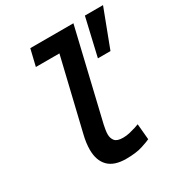

<svg xmlns="http://www.w3.org/2000/svg" viewBox="-183 -905 982 1045"><g transform="rotate(-30 308.0 -382.0)"><path d="M308 12Q233 12 196.5 -25Q160 -62 160 -130Q160 -150 163 -173Q166 -196 172 -220L279 -667H131L156 -771H427L294 -211Q291 -197 288.5 -181.5Q286 -166 286 -154Q286 -129 299.5 -112.5Q313 -96 351 -96Q372 -96 393 -101Q414 -106 431 -111.5Q448 -117 455 -120L464 -21Q453 -15 412 -1.5Q371 12 308 12ZM447 -539 502 -776H616L526 -539Z"/></g></svg>

Font: Ubuntu Sans Mono SemiBold
Style: Italic
Weight: 600
Italic angle: -13.5°
Monospace: yes
Designer: Dalton Maag Ltd
Foundry: Dalton Maag Ltd
Version: Version 1.006